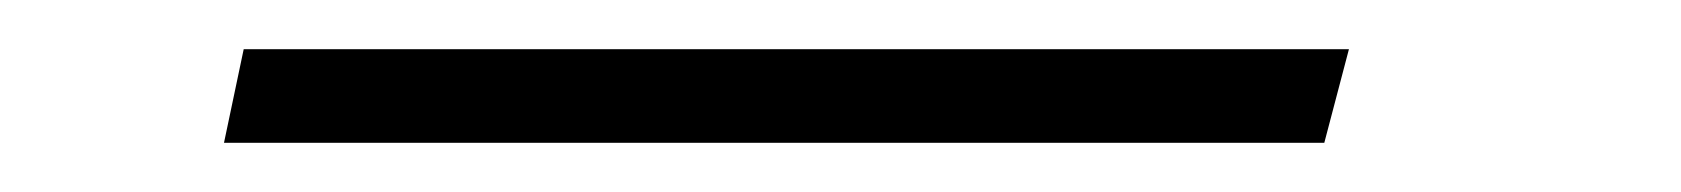

<svg xmlns="http://www.w3.org/2000/svg" viewBox="-20 59 683 78"><path d="M79 79H528L518 117H71Z"/></svg>

Font: Cairo ExtraLight
Style: Italic
Weight: 275
Italic angle: -13°
Designer: Mohamed Gaber, Accademia di Belle Arti di Urbino and others
Foundry: Kief Type Foundry, Accademia di Belle Arti di Urbino and others
Version: Version 3.011